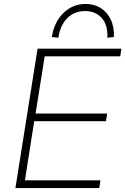

<svg xmlns="http://www.w3.org/2000/svg" viewBox="-20 -951 634 971"><path d="M58 0 170 -705H594L588 -666H206L160 -377H522L516 -338H153L106 -39H488L482 0ZM275 -760 242 -764Q255 -842 302 -886.5Q349 -931 413 -931Q456 -931 488.5 -911Q521 -891 539.5 -853.5Q558 -816 556 -764L523 -760Q526 -825 494.5 -860Q463 -895 410 -895Q357 -895 321 -860Q285 -825 275 -760Z"/></svg>

Font: Nunito Sans 12pt ExtraLight
Style: Italic
Weight: 200
Italic angle: -9°
Designer: Vernon Adams
Foundry: Vernon Adams
Version: Version 3.101;gftools[0.9.27]